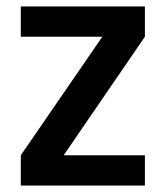

<svg xmlns="http://www.w3.org/2000/svg" viewBox="-20 -571 511 591"><path d="M426 -458 176 -93H426V0H44V-93L295 -458H44V-551H426Z"/></svg>

Font: Poppins Medium
Style: Regular
Weight: 500
Designer: Ninad Kale (Devanagari), Jonny Pinhorn (Latin)
Version: Version 5.002